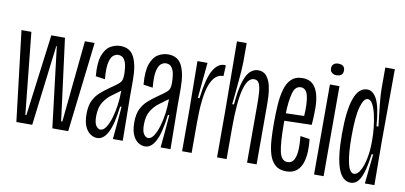

<svg xmlns="http://www.w3.org/2000/svg" viewBox="-66 -889 2339 1109"><g transform="rotate(10 1103.0 -335.0)"><path d="M71 0 8 -528H66L115 -49H121L183 -528H263L325 -49H332L380 -528H437L375 0H282L225 -472H222L164 0Z M546 10Q527 10 507.5 -2Q488 -14 475 -42Q462 -70 462 -117Q462 -165 477 -195.5Q492 -226 516.5 -247.5Q541 -269 570 -289Q601 -310 615 -322Q629 -334 633 -346Q637 -358 637 -378Q637 -401 633.5 -425.5Q630 -450 618.5 -467Q607 -484 583 -484Q571 -484 556.5 -474Q542 -464 534 -432Q526 -400 532 -332L477 -340Q470 -420 486 -462.5Q502 -505 530 -521Q558 -537 587 -537Q645 -537 668.5 -489.5Q692 -442 692 -356V-251Q693 -189 693.5 -125.5Q694 -62 695 0H637Q642 -48 646 -96Q650 -144 654 -192H646Q633 -85 608 -37.5Q583 10 546 10ZM556 -41Q574 -41 589 -64Q604 -87 614.5 -122.5Q625 -158 630.5 -197.5Q636 -237 636 -271V-283Q613 -266 585.5 -246Q558 -226 538.5 -195Q519 -164 519 -113Q519 -73 531 -57Q543 -41 556 -41Z M826 10Q807 10 787.5 -2Q768 -14 755 -42Q742 -70 742 -117Q742 -165 757 -195.5Q772 -226 796.5 -247.5Q821 -269 850 -289Q881 -310 895 -322Q909 -334 913 -346Q917 -358 917 -378Q917 -401 913.5 -425.5Q910 -450 898.5 -467Q887 -484 863 -484Q851 -484 836.5 -474Q822 -464 814 -432Q806 -400 812 -332L757 -340Q750 -420 766 -462.5Q782 -505 810 -521Q838 -537 867 -537Q925 -537 948.5 -489.5Q972 -442 972 -356V-251Q973 -189 973.5 -125.5Q974 -62 975 0H917Q922 -48 926 -96Q930 -144 934 -192H926Q913 -85 888 -37.5Q863 10 826 10ZM836 -41Q854 -41 869 -64Q884 -87 894.5 -122.5Q905 -158 910.5 -197.5Q916 -237 916 -271V-283Q893 -266 865.5 -246Q838 -226 818.5 -195Q799 -164 799 -113Q799 -73 811 -57Q823 -41 836 -41Z M1043 0V-240L1040 -528H1099L1079 -319H1089Q1103 -435 1130.5 -484Q1158 -533 1197 -533Q1203 -533 1206 -532L1203 -469H1200Q1151 -469 1125 -400Q1099 -331 1099 -179V0Z M1248 0V-258L1245 -680H1302V-570Q1302 -553 1300 -522.5Q1298 -492 1294.5 -455Q1291 -418 1287.5 -382Q1284 -346 1281 -318H1291Q1299 -408 1314.5 -455Q1330 -502 1351 -519.5Q1372 -537 1395 -537Q1427 -537 1444.5 -515.5Q1462 -494 1469.5 -463Q1477 -432 1478.5 -402Q1480 -372 1480 -356V0H1424V-343Q1424 -377 1422 -409Q1420 -441 1411.5 -461.5Q1403 -482 1381 -482Q1304 -482 1304 -187V0Z M1654 10Q1613 10 1589 -12Q1565 -34 1554 -71Q1543 -108 1540 -154.5Q1537 -201 1537 -250Q1537 -309 1540.5 -360.5Q1544 -412 1555.5 -452Q1567 -492 1591 -514.5Q1615 -537 1655 -537Q1695 -537 1717 -515.5Q1739 -494 1748.5 -458Q1758 -422 1758 -376Q1758 -330 1754 -280L1594 -276Q1594 -268 1594 -258Q1594 -151 1605 -97.5Q1616 -44 1653 -44Q1678 -44 1690 -65.5Q1702 -87 1704 -123.5Q1706 -160 1701 -205L1756 -197Q1760 -163 1759 -126.5Q1758 -90 1748 -59Q1738 -28 1715.5 -9Q1693 10 1654 10ZM1655 -483Q1621 -483 1609 -437Q1597 -391 1595 -320L1702 -323Q1707 -397 1697 -440Q1687 -483 1655 -483Z M1817 0V-528H1873V0ZM1844 -587Q1828 -587 1817.5 -596Q1807 -605 1807 -621Q1807 -638 1817.5 -646.5Q1828 -655 1844 -655Q1883 -655 1883 -621Q1883 -587 1844 -587Z M2033 10Q1984 10 1959.5 -56Q1935 -122 1935 -258Q1935 -537 2035 -537Q2070 -537 2092.5 -492.5Q2115 -448 2124 -337H2135Q2126 -412 2120.5 -467Q2115 -522 2115 -557V-680H2171L2169 -253L2171 0H2115L2133 -173H2124Q2115 -103 2102 -63Q2089 -23 2072 -6.5Q2055 10 2033 10ZM2043 -44Q2063 -44 2079 -72.5Q2095 -101 2104 -146.5Q2113 -192 2113 -241V-262Q2113 -291 2109 -328.5Q2105 -366 2097 -401.5Q2089 -437 2076.5 -460Q2064 -483 2047 -483Q2024 -483 2008 -428.5Q1992 -374 1992 -253Q1992 -155 2004.5 -99.5Q2017 -44 2043 -44Z"/></g></svg>

Font: Bricolage Grotesque 48pt Condensed ExtraLight
Style: Regular
Weight: 200
Width: 3
Designer: Mathieu Triay
Foundry: Atelier Triay
Version: Version 1.000; ttfautohint (v1.8.4.7-5d5b);gftools[0.9.32]